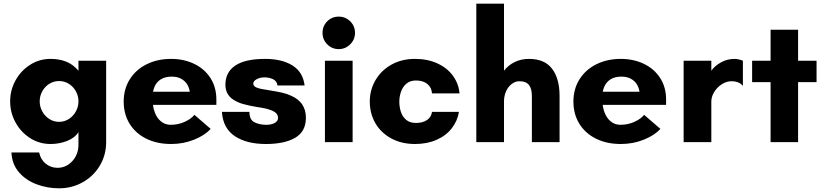

<svg xmlns="http://www.w3.org/2000/svg" viewBox="-20 -770 4468 1040"><path d="M42 56H192Q200 94 227.5 116.5Q255 139 292 139Q324 139 350 121.5Q376 104 390.5 76Q405 48 405 16V-54Q384 -22 342 -6Q300 10 254 10Q193 10 143 -22Q93 -54 64 -107Q35 -160 35 -221Q35 -282 64 -334.5Q93 -387 143 -419Q193 -451 254 -451Q300 -451 337.5 -436.5Q375 -422 405 -387V-441H555V-1Q555 70 520.5 127.5Q486 185 427.5 217.5Q369 250 300 250Q237 250 179 228.5Q121 207 83 163.5Q45 120 42 56ZM405 -221Q405 -250 391 -275.5Q377 -301 353 -316Q329 -331 300 -331Q271 -331 247 -316Q223 -301 209 -275.5Q195 -250 195 -221Q195 -192 209 -166.5Q223 -141 247 -125.5Q271 -110 300 -110Q329 -110 353 -125.5Q377 -141 391 -166.5Q405 -192 405 -221Z M650 -220Q650 -288 683 -340.5Q716 -393 774.5 -422Q833 -451 907 -451Q975 -451 1031 -424.5Q1087 -398 1119.5 -348Q1152 -298 1152 -230V-202H779V-273H1008Q1005 -295 993.5 -313.5Q982 -332 961 -343.5Q940 -355 910 -355Q875 -355 851.5 -340.5Q828 -326 817 -300Q806 -274 806 -239Q806 -195 818 -162.5Q830 -130 852.5 -112Q875 -94 904 -94Q946 -94 981.5 -110.5Q1017 -127 1033 -148L1121 -72Q1090 -37 1031.5 -13.5Q973 10 907 10Q831 10 773 -18.5Q715 -47 682.5 -99Q650 -151 650 -220Z M1182 -164H1331Q1331 -121 1358.5 -107.5Q1386 -94 1423 -94Q1450 -94 1468 -104Q1486 -114 1486 -131Q1486 -151 1469 -162.5Q1452 -174 1419 -182Q1392 -188 1374 -190Q1327 -198 1297 -206.5Q1267 -215 1244 -230Q1201 -258 1201 -311Q1201 -379 1254.5 -415Q1308 -451 1416 -451Q1507 -451 1564 -415.5Q1621 -380 1630 -307H1483Q1480 -331 1459 -341Q1438 -351 1412 -351Q1389 -351 1370.5 -341Q1352 -331 1352 -317Q1352 -303 1370.5 -295.5Q1389 -288 1427 -283L1444 -280Q1482 -274 1508.5 -268Q1535 -262 1558 -251Q1637 -216 1637 -132Q1637 -58 1579.5 -24Q1522 10 1420 10Q1316 10 1252 -32.5Q1188 -75 1182 -164Z M1740 -441H1890V0H1740ZM1727 -592Q1727 -629 1752.4 -654.5Q1777.8 -680 1815 -680Q1851 -680 1877 -654.5Q1903 -629 1903 -592Q1903 -556 1877 -530Q1851 -504 1815 -504Q1777.8 -504 1752.4 -530Q1727 -556 1727 -592Z M1983 -220Q1983 -283 2014 -336Q2045 -389 2100.5 -420Q2156 -451 2228 -451Q2297 -451 2350.5 -426Q2404 -401 2434.5 -358Q2465 -315 2469 -264H2320Q2318 -296 2295 -315Q2272 -334 2233 -334Q2201 -334 2181 -316.5Q2161 -299 2152 -273Q2143 -247 2143 -219Q2143 -190 2151.5 -164Q2160 -138 2180 -121Q2200 -104 2233 -104Q2269 -104 2292.5 -119.5Q2316 -135 2320 -164H2466Q2458 -115 2427 -75Q2396 -35 2344.5 -12.5Q2293 10 2228 10Q2154 10 2098 -21Q2042 -52 2012.5 -104Q1983 -156 1983 -220Z M2560 -750H2710V-387Q2733 -417 2768 -434Q2803 -451 2845 -451Q2930 -451 2970.5 -397.5Q3011 -344 3011 -250V0H2861V-250Q2861 -290 2845 -310Q2829 -330 2794 -330Q2771 -330 2751.5 -315Q2732 -300 2721 -275Q2710 -250 2710 -220V0H2560Z M3086 -220Q3086 -288 3119 -340.5Q3152 -393 3210.5 -422Q3269 -451 3343 -451Q3411 -451 3467 -424.5Q3523 -398 3555.5 -348Q3588 -298 3588 -230V-202H3215V-273H3444Q3441 -295 3429.5 -313.5Q3418 -332 3397 -343.5Q3376 -355 3346 -355Q3311 -355 3287.5 -340.5Q3264 -326 3253 -300Q3242 -274 3242 -239Q3242 -195 3254 -162.5Q3266 -130 3288.5 -112Q3311 -94 3340 -94Q3382 -94 3417.5 -110.5Q3453 -127 3469 -148L3557 -72Q3526 -37 3467.5 -13.5Q3409 10 3343 10Q3267 10 3209 -18.5Q3151 -47 3118.5 -99Q3086 -151 3086 -220Z M3683 -441H3833V-387Q3852 -414 3886 -432.5Q3920 -451 3959 -451Q3969 -451 3982 -448Q3995 -445 4004 -441V-305Q3983 -330 3942 -330Q3915 -330 3889.5 -313.5Q3864 -297 3848.5 -271.5Q3833 -246 3833 -220V0H3683Z M4154 -325H4054V-441H4154V-609H4303V-441H4403V-325H4303V0H4154Z"/></svg>

Font: Teachers[wght]
Style: Regular
Weight: 400
Designer: Alfredo Marco Pradil & Chank Diesel
Version: Version 1.000;Glyphs 3.1.2 (3151)